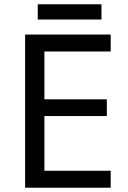

<svg xmlns="http://www.w3.org/2000/svg" viewBox="-20 -875 596 895"><path d="M496 0H97V-714H496V-635H187V-412H478V-334H187V-79H496ZM453 -855V-784H156V-855Z"/></svg>

Font: Noto Serif Ottoman Siyaq
Style: Regular
Weight: 400
Designer: Sérgio Martins
Version: Version 1.005; ttfautohint (v1.8.4.7-5d5b)